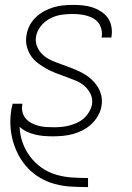

<svg xmlns="http://www.w3.org/2000/svg" viewBox="-20 -548 540 783"><path d="M338 215Q304 215 270 213Q236 211 204 202.5Q172 194 144 177.5Q116 161 94.5 138.5Q73 116 57.5 88Q42 60 33 28Q24 -4 22.5 -37.5Q21 -71 27 -106Q28 -111 29.5 -115.5Q31 -120 31 -125H71V-121Q68 -105 72 -90Q76 -75 85.5 -64Q95 -53 108.5 -46Q122 -39 137 -35Q152 -31 168 -30Q184 -29 200 -29Q216 -29 231.5 -30.5Q247 -32 262.5 -36Q278 -40 293.5 -47Q309 -54 321.5 -65Q334 -76 343 -91Q352 -106 355 -121Q359 -144 349.5 -164Q340 -184 324.5 -197.5Q309 -211 288.5 -219.5Q268 -228 248 -235Q228 -242 207.5 -250Q187 -258 169 -268Q151 -278 134 -291Q117 -304 105.5 -321.5Q94 -339 89 -360.5Q84 -382 88 -404Q91 -424 100.5 -443Q110 -462 125.5 -477Q141 -492 159.5 -502Q178 -512 197.5 -518Q217 -524 237 -526Q257 -528 277 -528Q298 -528 318 -526Q338 -524 356.5 -518Q375 -512 391.5 -501.5Q408 -491 419 -476Q430 -461 434 -441Q438 -421 435 -401L434 -395H394L395 -399Q397 -414 393.5 -429Q390 -444 381.5 -455Q373 -466 360.5 -473Q348 -480 334 -484Q320 -488 304.5 -489.5Q289 -491 274 -491Q252 -491 229 -487.5Q206 -484 184 -472.5Q162 -461 146.5 -441.5Q131 -422 127 -399Q123 -377 132 -356.5Q141 -336 157 -322.5Q173 -309 192.5 -300.5Q212 -292 232.5 -285Q253 -278 273 -270Q293 -262 312 -252.5Q331 -243 347 -229.5Q363 -216 375 -199Q387 -182 392.5 -160.5Q398 -139 394 -116Q391 -96 380 -76.5Q369 -57 353 -42Q337 -27 317.5 -17Q298 -7 278 -1.5Q258 4 237 6Q216 8 196 8Q177 8 158.5 6.5Q140 5 122 0.5Q104 -4 88.5 -11.5Q73 -19 60 -31Q61 2 72 33Q83 64 102 89.5Q121 115 147 134Q173 153 204.5 163Q236 173 270 175.5Q304 178 338 178H339V215Z"/></svg>

Font: Iosevka Extralight
Style: Italic
Weight: 200
Italic angle: -9°
Monospace: yes
Designer: Belleve Invis
Foundry: Belleve Invis
Version: Version 32.5.0; ttfautohint (v1.8.4)